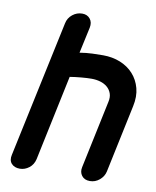

<svg xmlns="http://www.w3.org/2000/svg" viewBox="-84 -795 707 872"><g transform="rotate(10 270.0 -359.5)"><path d="M155 -674Q160 -699 180 -715Q200 -731 225 -731Q248 -731 261 -715Q274 -699 269 -674L243 -554Q274 -559 301.5 -560Q329 -561 351 -561Q394 -561 430 -546.5Q466 -532 490.5 -505Q515 -478 525 -440.5Q535 -403 525 -357L459 -44Q454 -21 434.5 -4.5Q415 12 390 12Q365 12 352.5 -4.5Q340 -21 345 -44L411 -357Q416 -379 410 -396Q404 -413 390.5 -424.5Q377 -436 358 -441.5Q339 -447 318 -447Q298 -447 270 -444.5Q242 -442 218 -438L135 -44Q129 -18 109.5 -3Q90 12 67 12Q42 12 28.5 -3Q15 -18 21 -44Z"/></g></svg>

Font: VDS
Style: Bold Italic
Weight: 700
Designer: artmaker
Foundry: artmaker
Version: Version 1.000 2009 initial release